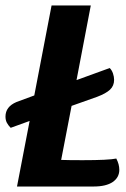

<svg xmlns="http://www.w3.org/2000/svg" viewBox="-46 -680 458 700"><path d="M389 -61Q389 -33 365 -16.5Q341 0 295 0H16L62 -239L-7 -214Q-16 -223 -21 -232.5Q-26 -242 -26 -255Q-26 -291 14 -308L79 -332L142 -660H285L233 -388L354 -432Q362 -424 366 -412Q370 -400 370 -389Q370 -367 355 -353Q340 -339 308 -327L215 -294L177 -97Q203 -96 255 -96Q350 -96 378 -102Q389 -81 389 -61Z"/></svg>

Font: Sansita Medium Italic
Style: Regular
Weight: 500
Italic angle: -11°
Designer: Pablo Cosgaya
Foundry: Omnibus-Type
Version: Version 1.006